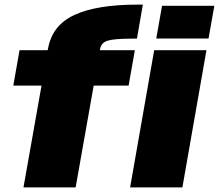

<svg xmlns="http://www.w3.org/2000/svg" viewBox="-20 -810 946 830"><path d="M81.5 0H307L385 -440H536L563 -593H411.5L413 -599Q417.5 -625.5 445.5 -634.2Q473.5 -643 554.5 -643H572L597.5 -790H574Q398.5 -790 302 -745.5Q205.5 -701 187.5 -599.5L186 -593H64.5L37.5 -440H159.5ZM542.5 0H768.5L872.5 -593H646.5ZM680.5 -785 655.5 -643.5H881.5L906.5 -785Z"/></svg>

Font: Anybody Black
Style: Italic
Weight: 900
Italic angle: -10°
Designer: Tyler Finck
Foundry: Etcetera Type Company
Version: Version 1.113;gftools[0.9.25]